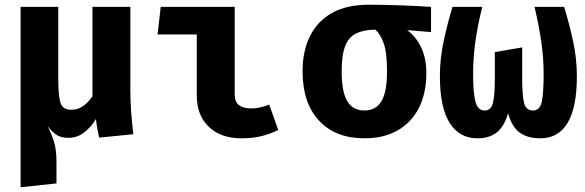

<svg xmlns="http://www.w3.org/2000/svg" viewBox="-20 -574 2502 821"><path d="M537.4 -544.6V-193.3Q537.4 -141 541 -92.6Q544.6 -44.1 550.3 0L404.1 14.4Q400.5 -0.5 396.7 -21Q392.8 -41.5 390.3 -65.1Q368.2 -28.7 338.7 -6.7Q309.2 15.4 272.8 15.4Q244.1 15.4 225.4 4.9Q206.7 -5.6 184.1 -33.8Q202.1 2.6 211.8 35.4Q221.5 68.2 221.5 117.9V210.3L68.2 226.7V-544.6H229.2V-234.9Q229.2 -169.7 237.7 -137.2Q246.2 -104.6 285.6 -104.6Q312.8 -104.6 335.4 -120.5Q357.9 -136.4 375.4 -162.6V-544.6Z M821.5 -426.7H653.8L667.2 -544.6H983.6V-170.3Q983.6 -137.9 1002.6 -124.1Q1021.5 -110.3 1053.8 -110.3Q1074.9 -110.3 1094.4 -115.1Q1113.8 -120 1131.3 -126.7L1169.7 -18.5Q1142.6 -4.1 1103.6 6.7Q1064.6 17.4 1012.8 17.4Q924.1 17.4 872.8 -31.8Q821.5 -81 821.5 -164.6Z M1555.9 -553.8Q1617.4 -553.8 1690.5 -551.3Q1763.6 -548.7 1823.1 -544.6V-436.9L1721.5 -445.1Q1760 -415.9 1781.5 -370Q1803.1 -324.1 1803.1 -261Q1803.1 -175.9 1771.5 -113.3Q1740 -50.8 1680.8 -16.7Q1621.5 17.4 1538.5 17.4Q1414.4 17.4 1344.1 -58.2Q1273.8 -133.8 1273.8 -269.7Q1273.8 -355.4 1305.4 -419.2Q1336.9 -483.1 1399.5 -518.5Q1462.1 -553.8 1555.9 -553.8ZM1441 -269.7Q1441 -181 1464.9 -141.3Q1488.7 -101.5 1538.5 -101.5Q1587.2 -101.5 1611 -141.3Q1634.9 -181 1634.9 -269.7Q1634.9 -349.2 1620.8 -388.7Q1606.7 -428.2 1585.1 -447.2Q1536.9 -446.7 1504.9 -432.1Q1472.8 -417.4 1456.9 -379.2Q1441 -341 1441 -269.7Z M2392.3 -544.6Q2413.3 -476.4 2430 -400.3Q2446.7 -324.1 2446.7 -248.2Q2446.7 17.4 2289.7 17.4Q2235.9 17.4 2202.3 -6.9Q2168.7 -31.3 2152.8 -89.7Q2135.9 -32.8 2104.1 -7.7Q2072.3 17.4 2021.5 17.4Q1944.1 17.4 1902.6 -48.7Q1861 -114.9 1861 -248.2Q1861 -324.1 1877.7 -401Q1894.4 -477.9 1914.9 -544.6H2042.1Q2023.1 -468.7 2013.1 -399Q2003.1 -329.2 2003.1 -256.9Q2003.1 -176.4 2013.1 -139Q2023.1 -101.5 2051.8 -101.5Q2079 -101.5 2087.4 -132.3Q2095.9 -163.1 2095.9 -240V-351.3L2212.8 -371.3V-245.1Q2212.8 -163.6 2221.3 -132.6Q2229.7 -101.5 2259 -101.5Q2288.7 -101.5 2296.7 -139Q2304.6 -176.4 2304.6 -256.9Q2304.6 -328.7 2294.1 -399.2Q2283.6 -469.7 2265.6 -544.6Z"/></svg>

Font: FiraCode Nerd Font
Style: Bold
Weight: 700
Designer: Carrois Corporate, Edenspiekermann AG, Nikita Prokopov
Foundry: Carrois Corporate, Edenspiekermann AG, Nikita Prokopov
Version: Version 6.002;Nerd Fonts 2.1.0